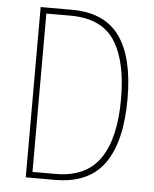

<svg xmlns="http://www.w3.org/2000/svg" viewBox="-52 -758 642 802"><g transform="rotate(5 269.0 -357.0)"><path d="M481 -364Q481 -184 415.5 -92Q350 0 209 0H86V-714H217Q354 -714 417.5 -625.5Q481 -537 481 -364ZM454 -362Q454 -519 399 -604Q344 -689 213 -689H112V-25H209Q336 -25 395 -110Q454 -195 454 -362Z"/></g></svg>

Font: Noto Sans Gurmukhi UI Condensed Thin
Style: Regular
Weight: 100
Width: 3
Designer: Jelle Bosma - Monotype Design Team
Foundry: Monotype Imaging Inc.
Version: Version 2.004; ttfautohint (v1.8.4.7-5d5b)